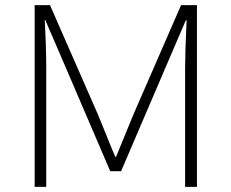

<svg xmlns="http://www.w3.org/2000/svg" viewBox="-20 -724 895 744"><path d="M114.3 0V-704.1H173.8L360.4 -278.3Q373 -248 394.5 -194.3Q416 -140.6 426.8 -116.2H429.7Q438.5 -137.7 460.9 -192.4Q483.4 -247.1 496.1 -278.3L681.6 -704.1H743.2V0H697.3V-458Q697.3 -520.5 703.1 -645.5H700.2L660.2 -552.7L449.2 -60.5H407.2L196.3 -551.8L155.3 -646.5H153.3Q159.2 -541 159.2 -458V0Z"/></svg>

Font: Gothic A1 ExtraLight
Style: Regular
Weight: 275
Designer: HanYang I&C Co.,Ltd.
Foundry: HanYang I&C Co.,Ltd.
Version: Version 2.50